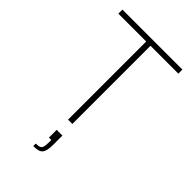

<svg xmlns="http://www.w3.org/2000/svg" viewBox="-277 -784 1136 1136"><g transform="rotate(45 291.0 -216.0)"><path d="M273 0V-654H40V-688H542V-654H309V0ZM238 256V235Q261 235 271.5 229.5Q282 224 285 210Q288 196 288 172V155H268V90H316V165Q316 192 312.5 209.5Q309 227 300.5 237.5Q292 248 277 252Q262 256 238 256Z"/></g></svg>

Font: Saira Thin Thin
Style: Regular
Weight: 250
Version: Version 1.101